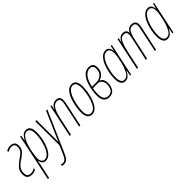

<svg xmlns="http://www.w3.org/2000/svg" viewBox="167 -1602 2910 2910"><g transform="rotate(-45 1622.5 -146.5)"><path d="M95 10Q141 10 181 -14V-43Q167 -32 147 -23.5Q127 -15 98 -15Q21 -15 21 -94Q21 -152 49 -190Q77 -228 135 -265Q185 -297 225 -336.5Q265 -376 265 -444Q265 -491 239 -513Q213 -535 172 -535Q123 -535 79 -508L90 -485Q108 -496 127 -503Q146 -510 170 -510Q238 -510 238 -441Q238 -382 203 -349.5Q168 -317 120 -285Q66 -249 30 -206.5Q-6 -164 -6 -92Q-6 10 95 10Z M393 -15Q361 -15 343 -41Q325 -67 325 -109Q325 -136 334.5 -200.5Q344 -265 365 -336.5Q386 -408 419.5 -459.5Q453 -511 502 -511Q533 -511 552.5 -482Q572 -453 572 -387Q572 -335 560 -271Q548 -207 525.5 -148.5Q503 -90 469.5 -52.5Q436 -15 393 -15ZM216 228H242L284 32Q290 5 295.5 -23Q301 -51 305 -75H308Q313 -39 333.5 -14.5Q354 10 392 10Q443 10 482 -29.5Q521 -69 547 -131Q573 -193 586 -262Q599 -331 599 -389Q599 -536 505 -536Q463 -536 434 -508Q405 -480 382 -433H380L396 -526H375Z M546 243Q590 243 617.5 216Q645 189 672 126L958 -526H931L764 -144Q757 -128 747 -104Q737 -80 728 -57H726Q727 -78 727.5 -101Q728 -124 727 -141L726 -526H700L703 -13L647 118Q624 174 601.5 196Q579 218 548 218Q526 218 511 208L505 233Q519 243 546 243Z M913 0H939L1000 -287Q1024 -399 1057.5 -455Q1091 -511 1147 -511Q1204 -511 1204 -453Q1204 -428 1198 -398Q1192 -368 1186 -339L1114 0H1140L1210 -329Q1217 -360 1223.5 -396Q1230 -432 1230 -455Q1230 -536 1150 -536Q1070 -536 1033 -448H1031L1045 -526H1024Z M1386 10Q1437 10 1474 -30Q1511 -70 1535.5 -132.5Q1560 -195 1572 -264Q1584 -333 1584 -390Q1584 -536 1487 -536Q1430 -536 1391.5 -491.5Q1353 -447 1329.5 -381Q1306 -315 1295.5 -248Q1285 -181 1285 -136Q1285 -59 1312 -24.5Q1339 10 1386 10ZM1387 -15Q1312 -15 1312 -136Q1312 -177 1322 -239.5Q1332 -302 1353.5 -364.5Q1375 -427 1407.5 -469Q1440 -511 1485 -511Q1557 -511 1557 -389Q1557 -340 1546.5 -276.5Q1536 -213 1515.5 -153Q1495 -93 1463 -54Q1431 -15 1387 -15Z M1756 10Q1830 10 1861 -42.5Q1892 -95 1892 -155Q1892 -253 1823 -274V-276Q1868 -282 1907 -324Q1946 -366 1946 -437Q1946 -536 1850 -536Q1790 -536 1748.5 -495Q1707 -454 1682 -391.5Q1657 -329 1646 -263.5Q1635 -198 1635 -150Q1635 -64 1666.5 -27Q1698 10 1756 10ZM1678 -290Q1704 -403 1749.5 -457Q1795 -511 1847 -511Q1919 -511 1919 -436Q1919 -364 1876.5 -327Q1834 -290 1772 -290ZM1758 -15Q1714 -15 1688 -43.5Q1662 -72 1662 -152Q1662 -188 1666 -218Q1670 -248 1673 -264H1767Q1819 -264 1843 -232Q1867 -200 1867 -153Q1867 -103 1843.5 -59Q1820 -15 1758 -15Z M2102 -15Q2071 -15 2051 -44Q2031 -73 2031 -139Q2031 -191 2043 -255Q2055 -319 2078 -377.5Q2101 -436 2134.5 -473.5Q2168 -511 2211 -511Q2243 -511 2261 -485Q2279 -459 2279 -417Q2279 -375 2270 -324.5Q2261 -274 2248 -224Q2228 -143 2194 -79Q2160 -15 2102 -15ZM2099 10Q2140 10 2169 -17Q2198 -44 2221 -90H2223L2207 0H2228L2339 -526H2318L2299 -444H2296Q2292 -482 2272 -509Q2252 -536 2212 -536Q2161 -536 2122 -496.5Q2083 -457 2056.5 -395Q2030 -333 2017 -264Q2004 -195 2004 -137Q2004 10 2099 10Z M2352 0H2378L2440 -291Q2460 -382 2489 -446.5Q2518 -511 2579 -511Q2637 -511 2637 -451Q2637 -443 2636 -430.5Q2635 -418 2632 -405L2544 0H2570L2653 -379Q2665 -432 2690 -471.5Q2715 -511 2764 -511Q2827 -511 2827 -450Q2827 -428 2818 -386L2736 0H2762L2844 -385Q2847 -399 2850 -419.5Q2853 -440 2853 -453Q2853 -496 2828.5 -516Q2804 -536 2769 -536Q2695 -536 2661 -465H2659Q2656 -536 2581 -536Q2511 -536 2474 -455H2472L2485 -526H2463Z M3007 -15Q2976 -15 2956 -44Q2936 -73 2936 -139Q2936 -191 2948 -255Q2960 -319 2983 -377.5Q3006 -436 3039.5 -473.5Q3073 -511 3116 -511Q3148 -511 3166 -485Q3184 -459 3184 -417Q3184 -375 3175 -324.5Q3166 -274 3153 -224Q3133 -143 3099 -79Q3065 -15 3007 -15ZM3004 10Q3045 10 3074 -17Q3103 -44 3126 -90H3128L3112 0H3133L3244 -526H3223L3204 -444H3201Q3197 -482 3177 -509Q3157 -536 3117 -536Q3066 -536 3027 -496.5Q2988 -457 2961.5 -395Q2935 -333 2922 -264Q2909 -195 2909 -137Q2909 10 3004 10Z"/></g></svg>

Font: Noto Sans Display Condensed Thin
Style: Italic
Weight: 250
Width: 3
Italic angle: -12°
Designer: Monotype Design Team
Foundry: Monotype Imaging Inc.
Version: Version 1.900